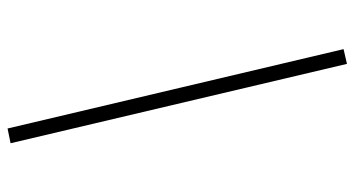

<svg xmlns="http://www.w3.org/2000/svg" viewBox="-235 -605 938 508"><g transform="rotate(-90 234.0 -351.0)"><path d="M148 -800 358 89 319 98 109 -792Z"/></g></svg>

Font: Fira Sans Condensed ExtraLight
Style: Regular
Weight: 275
Width: 3
Designer: Carrois Corporate & Edenspiekermann AG
Foundry: Carrois Corporate GbR & Edenspiekermann AG
Version: Version 4.203